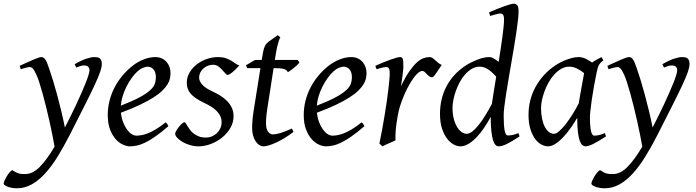

<svg xmlns="http://www.w3.org/2000/svg" viewBox="-108 -762 3721 1026"><path d="M436 -419.9Q436 -403.3 427 -377.2Q418 -351.1 397.7 -307.4Q377.4 -263.7 344.5 -198.7Q311.5 -133.8 264.2 -40Q231.4 23.9 199 76.2Q166.5 128.4 132.3 165.8Q98.1 203.1 61 223.6Q23.9 244.1 -17.6 244.1Q-32.2 244.1 -45.2 241.7Q-58.1 239.3 -67.6 235.6Q-77.1 231.9 -82.8 227.5Q-88.4 223.1 -88.4 219.2Q-88.4 213.4 -83.7 202.9Q-79.1 192.4 -72.3 180.9Q-65.4 169.4 -57.4 159.9Q-49.3 150.4 -42.5 147Q-30.8 154.8 -21.7 159.2Q-12.7 163.6 -4.9 165.5Q2.9 167.5 10.7 167.7Q18.6 168 27.3 168Q66.9 168 104.7 129.6Q142.6 91.3 183.6 21.5Q178.7 -6.8 171.6 -42.5Q164.6 -78.1 156 -115.7Q147.5 -153.3 138.2 -191.2Q128.9 -229 119.6 -262.2Q110.4 -295.4 101.8 -322Q93.3 -348.6 85.9 -363.8Q74.7 -388.7 66.9 -396.2Q59.1 -403.8 50.8 -403.8Q46.4 -403.8 38.3 -402.1Q30.3 -400.4 22.5 -397.9Q13.2 -395.5 2.9 -392.1L-2.9 -410.2Q17.6 -419.4 36.1 -428Q54.7 -436.5 69.6 -442.9Q84.5 -449.2 95.7 -453.1Q106.9 -457 112.8 -457Q119.6 -457 124.8 -453.6Q129.9 -450.2 134.8 -442.9Q139.6 -435.5 144.3 -423.6Q148.9 -411.6 154.8 -395Q164.1 -368.7 175 -332.8Q186 -296.9 197.3 -255.4Q208.5 -213.9 219.2 -169.2Q230 -124.5 238.8 -80.6Q254.4 -111.3 270.3 -143.3Q286.1 -175.3 300.8 -206.5Q315.4 -237.8 327.9 -266.4Q340.3 -294.9 349.9 -318.8Q359.4 -342.8 364.7 -360.1Q370.1 -377.4 370.1 -386.2Q370.1 -410.6 344.2 -412.1Q328.6 -413.6 299.8 -400.9L291 -418.9Q326.2 -439.5 352.8 -448.2Q379.4 -457 396 -457Q404.3 -457 411.6 -455.8Q418.9 -454.6 424.3 -450.7Q429.7 -446.8 432.9 -439.5Q436 -432.1 436 -419.9Z M627.9 -381.8Q611.8 -367.2 596.4 -346.2Q581.1 -325.2 568.6 -300.8Q556.2 -276.4 547.9 -249.8Q539.6 -223.1 537.6 -197.3Q601.6 -222.2 638.9 -242.4Q676.3 -262.7 695.3 -280.8Q714.4 -298.8 719.7 -315.4Q725.1 -332 725.1 -349.1Q725.1 -364.3 721.2 -375.2Q717.3 -386.2 710.9 -392.8Q704.6 -399.4 696.5 -402.6Q688.5 -405.8 680.2 -405.8Q672.4 -405.8 657.2 -400.1Q642.1 -394.5 627.9 -381.8ZM803.2 -371.1Q803.2 -357.4 800 -342.3Q796.9 -327.1 786.9 -311Q776.9 -294.9 759 -277.3Q741.2 -259.8 711.7 -241Q682.1 -222.2 639.6 -201.9Q597.2 -181.6 538.1 -159.7Q541 -132.3 549.6 -109.9Q558.1 -87.4 569.6 -71.3Q581.1 -55.2 594.5 -46.1Q607.9 -37.1 621.1 -37.1Q631.3 -37.1 646 -39.3Q660.6 -41.5 679.9 -48.8Q699.2 -56.2 723.4 -70.3Q747.6 -84.5 776.9 -107.9Q782.2 -105 786.4 -98.4Q790.5 -91.8 792 -87.9Q752 -53.2 721.2 -32Q690.4 -10.7 666.3 0.7Q642.1 12.2 622.8 16.1Q603.5 20 585.9 20Q569.8 20 549.3 11Q528.8 2 510.7 -17.8Q492.7 -37.6 480.2 -69.6Q467.8 -101.6 467.8 -147.9Q467.8 -186 477.1 -222.9Q486.3 -259.8 503.7 -293.7Q521 -327.6 546.4 -357.9Q571.8 -388.2 604 -413.1Q615.2 -421.9 629.4 -429.9Q643.6 -438 658.9 -444.1Q674.3 -450.2 690.2 -453.6Q706.1 -457 721.2 -457Q742.2 -457 757.6 -449.5Q772.9 -441.9 783.2 -429.7Q793.5 -417.5 798.3 -402.1Q803.2 -386.7 803.2 -371.1Z M1170.9 -412.1Q1161.1 -400.9 1151.6 -391.8Q1142.1 -382.8 1133.8 -376Q1125.5 -369.1 1118.9 -365.5Q1112.3 -361.8 1108.9 -361.8Q1102.5 -361.8 1095.5 -370.4Q1088.4 -378.9 1079.3 -388.9Q1070.3 -398.9 1058.3 -407.5Q1046.4 -416 1030.3 -416Q1016.6 -416 1003.4 -410.9Q990.2 -405.8 979.7 -396.7Q969.2 -387.7 962.6 -374.8Q956.1 -361.8 956.1 -346.2Q956.1 -329.1 972.4 -310.1Q988.8 -291 1028.3 -272.9Q1048.3 -263.7 1068.4 -251.5Q1088.4 -239.3 1104.2 -223.4Q1120.1 -207.5 1130.1 -187.3Q1140.1 -167 1140.1 -141.1Q1140.1 -107.4 1122.8 -77.9Q1105.5 -48.3 1078.4 -26.6Q1051.3 -4.9 1018.1 7.6Q984.9 20 953.1 20Q930.2 20 907.7 13.4Q885.3 6.8 867.7 -3.4Q850.1 -13.7 839.1 -25.6Q828.1 -37.6 828.1 -47.9Q828.1 -53.2 834 -63.5Q839.8 -73.7 847.9 -83.7Q856 -93.8 864.3 -101.3Q872.6 -108.9 877.9 -108.9Q881.3 -108.9 885 -102.8Q888.7 -96.7 894.3 -87.6Q899.9 -78.6 907.7 -67.9Q915.5 -57.1 927.2 -48.1Q939 -39.1 954.8 -33Q970.7 -26.9 992.2 -26.9Q1009.3 -26.9 1024.7 -33.4Q1040 -40 1051.5 -51Q1063 -62 1069.6 -76.9Q1076.2 -91.8 1076.2 -108.9Q1076.2 -127.9 1068.4 -143.3Q1060.5 -158.7 1047.6 -171.1Q1034.7 -183.6 1017.6 -193.8Q1000.5 -204.1 981.9 -212.9Q956.1 -225.1 938.5 -237.3Q920.9 -249.5 910.2 -262.2Q899.4 -274.9 894.8 -289.1Q890.1 -303.2 890.1 -318.8Q890.1 -349.6 905.3 -375Q920.4 -400.4 944.3 -418.7Q968.3 -437 997.8 -447Q1027.3 -457 1056.2 -457Q1081.1 -457 1098.1 -451.2Q1115.2 -445.3 1128.2 -437.5Q1141.1 -429.7 1150.9 -422.4Q1160.6 -415 1170.9 -412.1Z M1460.4 -57.1Q1436.5 -38.6 1412.6 -24.2Q1388.7 -9.8 1367.2 0Q1345.7 9.8 1328.4 14.9Q1311 20 1300.3 20Q1288.1 20 1277.1 12.7Q1266.1 5.4 1257.6 -7.6Q1249 -20.5 1244.1 -38.6Q1239.3 -56.6 1239.3 -78.1Q1239.3 -87.4 1239.7 -96.7Q1240.2 -106 1241 -116Q1241.7 -126 1242.9 -137.2Q1244.1 -148.4 1246.1 -162.1L1283.7 -397.9H1213.4L1206.1 -413.1L1255.4 -441.9H1290.5L1293.5 -459Q1296.4 -479 1299.6 -492.2Q1302.7 -505.4 1306.9 -514.2Q1311 -522.9 1315.9 -528.6Q1320.8 -534.2 1327.1 -539.1L1376.5 -574.2L1390.1 -562Q1386.7 -557.6 1382.8 -546.4Q1379.4 -536.6 1374.8 -518.6Q1370.1 -500.5 1365.2 -470.2L1360.8 -441.9H1482.4L1492.2 -428.2Q1487.3 -421.4 1478.8 -413.3Q1470.2 -405.3 1460.9 -397.9Q1451.7 -390.6 1443.1 -384.5Q1434.6 -378.4 1430.2 -376Q1427.2 -382.8 1422.1 -387Q1417 -391.1 1408.2 -393.6Q1399.4 -396 1386.5 -397Q1373.5 -397.9 1355.5 -397.9H1354L1319.3 -173.8Q1317.9 -164.6 1316.7 -154.1Q1315.4 -143.6 1314.7 -134Q1314 -124.5 1313.7 -116.2Q1313.5 -107.9 1313.5 -103Q1313.5 -72.8 1324.5 -58.3Q1335.4 -43.9 1349.1 -43.9Q1366.2 -43.9 1390.9 -51.3Q1415.5 -58.6 1452.1 -75.2Z M1675.3 -381.8Q1659.2 -367.2 1643.8 -346.2Q1628.4 -325.2 1616 -300.8Q1603.5 -276.4 1595.2 -249.8Q1586.9 -223.1 1585 -197.3Q1648.9 -222.2 1686.3 -242.4Q1723.6 -262.7 1742.7 -280.8Q1761.7 -298.8 1767.1 -315.4Q1772.5 -332 1772.5 -349.1Q1772.5 -364.3 1768.6 -375.2Q1764.6 -386.2 1758.3 -392.8Q1752 -399.4 1743.9 -402.6Q1735.8 -405.8 1727.5 -405.8Q1719.7 -405.8 1704.6 -400.1Q1689.5 -394.5 1675.3 -381.8ZM1850.6 -371.1Q1850.6 -357.4 1847.4 -342.3Q1844.2 -327.1 1834.2 -311Q1824.2 -294.9 1806.4 -277.3Q1788.6 -259.8 1759 -241Q1729.5 -222.2 1687 -201.9Q1644.5 -181.6 1585.4 -159.7Q1588.4 -132.3 1596.9 -109.9Q1605.5 -87.4 1616.9 -71.3Q1628.4 -55.2 1641.8 -46.1Q1655.3 -37.1 1668.5 -37.1Q1678.7 -37.1 1693.4 -39.3Q1708 -41.5 1727.3 -48.8Q1746.6 -56.2 1770.8 -70.3Q1794.9 -84.5 1824.2 -107.9Q1829.6 -105 1833.7 -98.4Q1837.9 -91.8 1839.4 -87.9Q1799.3 -53.2 1768.6 -32Q1737.8 -10.7 1713.6 0.7Q1689.5 12.2 1670.2 16.1Q1650.9 20 1633.3 20Q1617.2 20 1596.7 11Q1576.2 2 1558.1 -17.8Q1540 -37.6 1527.6 -69.6Q1515.1 -101.6 1515.1 -147.9Q1515.1 -186 1524.4 -222.9Q1533.7 -259.8 1551 -293.7Q1568.4 -327.6 1593.8 -357.9Q1619.1 -388.2 1651.4 -413.1Q1662.6 -421.9 1676.8 -429.9Q1690.9 -438 1706.3 -444.1Q1721.7 -450.2 1737.5 -453.6Q1753.4 -457 1768.6 -457Q1789.6 -457 1804.9 -449.5Q1820.3 -441.9 1830.6 -429.7Q1840.8 -417.5 1845.7 -402.1Q1850.6 -386.7 1850.6 -371.1Z M2252.4 -415Q2246.6 -407.2 2239.5 -396Q2232.4 -384.8 2225.3 -374.3Q2218.3 -363.8 2211.9 -356.4Q2205.6 -349.1 2200.7 -349.1Q2191.4 -349.1 2184.8 -354.5Q2178.2 -359.9 2172.6 -366Q2167 -372.1 2161.4 -377.4Q2155.8 -382.8 2148.4 -382.8Q2135.7 -382.8 2118.9 -365.5Q2102.1 -348.1 2085.2 -320.1Q2068.4 -292 2053 -257.1Q2037.6 -222.2 2027.3 -187Q2022 -168.5 2017.8 -146.2Q2013.7 -124 2010.5 -100.6Q2007.3 -77.1 2005.9 -54.4Q2004.4 -31.7 2005.4 -12.2Q1999 -8.8 1989.5 -4.6Q1980 -0.5 1970 3.9Q1960 8.3 1950.7 12.5Q1941.4 16.6 1935.5 20L1919.4 4.9Q1926.8 -29.8 1933.6 -66.9Q1940.4 -104 1946.5 -140.9Q1952.6 -177.7 1957.8 -212.9Q1962.9 -248 1966.6 -278.3Q1970.2 -308.6 1972.4 -332.5Q1974.6 -356.4 1974.6 -371.1Q1974.6 -382.3 1972.9 -388.9Q1971.2 -395.5 1968.5 -398.7Q1965.8 -401.9 1962.2 -402.8Q1958.5 -403.8 1954.6 -403.8Q1949.7 -403.8 1941.4 -402.1Q1933.1 -400.4 1924.8 -397.9Q1915 -395.5 1904.3 -392.1L1897.5 -410.2Q1918 -419.4 1938.7 -428Q1959.5 -436.5 1977.5 -442.9Q1995.6 -449.2 2009 -453.1Q2022.5 -457 2028.3 -457Q2035.2 -457 2039.1 -454.6Q2043 -452.1 2044.7 -446Q2046.4 -439.9 2046.9 -429Q2047.4 -418 2047.4 -400.9Q2047.4 -395.5 2045.9 -382.8Q2044.4 -370.1 2042.5 -355.2Q2040.5 -340.3 2038.3 -325.7Q2036.1 -311 2034.7 -301.8Q2058.1 -350.1 2079.1 -380.4Q2100.1 -410.6 2118.9 -427.7Q2137.7 -444.8 2154.8 -450.9Q2171.9 -457 2187.5 -457Q2196.3 -457 2203.4 -452.1Q2210.4 -447.3 2217.8 -440.4Q2225.1 -433.6 2233.4 -426.5Q2241.7 -419.4 2252.4 -415Z M2520.5 -207Q2524.9 -236.3 2530.8 -273.7Q2536.6 -311 2543.5 -352.5Q2535.2 -361.3 2525.6 -370.8Q2516.1 -380.4 2505.1 -388.2Q2494.1 -396 2481.9 -400.9Q2469.7 -405.8 2456.1 -405.8Q2433.6 -405.8 2414.3 -394.8Q2395 -383.8 2378.7 -365.7Q2362.3 -347.7 2349.6 -324.5Q2336.9 -301.3 2328.1 -276.6Q2319.3 -252 2314.7 -228Q2310.1 -204.1 2310.1 -185.1Q2310.1 -153.3 2316.7 -127.9Q2323.2 -102.5 2334 -84.5Q2344.7 -66.4 2358.4 -56.6Q2372.1 -46.9 2386.2 -46.9Q2399.4 -46.9 2415.5 -59.1Q2431.6 -71.3 2449 -93Q2466.3 -114.7 2484.6 -144Q2502.9 -173.3 2520.5 -207ZM2668.5 -33.2Q2627 -5.4 2600.3 7.3Q2573.7 20 2557.1 20Q2547.9 20 2540 12.5Q2532.2 4.9 2526.6 -13.4Q2521 -31.7 2517.6 -62Q2514.2 -92.3 2514.2 -137.2Q2497.6 -106.4 2478.3 -78.1Q2459 -49.8 2438 -27.8Q2417 -5.9 2395 7.1Q2373 20 2352.1 20Q2335.4 20 2316.4 10Q2297.4 0 2281 -21.2Q2264.6 -42.5 2253.9 -75.4Q2243.2 -108.4 2243.2 -153.8Q2243.2 -192.4 2251.5 -228.8Q2259.8 -265.1 2276.6 -298.1Q2293.5 -331.1 2319.1 -359.6Q2344.7 -388.2 2379.4 -411.1Q2393.1 -419.9 2408.9 -428Q2424.8 -436 2441.4 -442.6Q2458 -449.2 2474.6 -453.1Q2491.2 -457 2506.3 -457Q2518.6 -457 2531.2 -449.2Q2543.9 -441.4 2556.6 -431.2Q2562.5 -466.8 2567.6 -501Q2572.8 -535.2 2576.7 -564.7Q2580.6 -594.2 2583 -618.2Q2585.4 -642.1 2585.4 -657.2Q2585.4 -668.5 2583.7 -675Q2582 -681.6 2578.9 -684.8Q2575.7 -688 2571.8 -689Q2567.9 -689.9 2563.5 -689.9Q2559.1 -689.9 2550.5 -687.7Q2542 -685.5 2533.2 -683.1Q2522.9 -680.2 2511.2 -676.8L2505.4 -695.8Q2525.9 -705.1 2546.6 -713.4Q2567.4 -721.7 2585.2 -728Q2603 -734.4 2616.7 -738.3Q2630.4 -742.2 2636.2 -742.2Q2649.9 -742.2 2656.5 -733.4Q2663.1 -724.6 2663.1 -702.1Q2663.1 -683.1 2659.7 -652.8Q2656.2 -622.6 2650.6 -585Q2645 -547.4 2637.9 -504.9Q2630.9 -462.4 2623.3 -419.2Q2615.7 -376 2608.6 -334Q2601.6 -292 2595.9 -255.9Q2590.3 -219.7 2586.9 -191.2Q2583.5 -162.6 2583.5 -146Q2583.5 -89.4 2588.9 -63.7Q2594.2 -38.1 2605.5 -38.1Q2618.2 -38.1 2631.6 -40.8Q2645 -43.5 2662.1 -50.8Z M2984.9 -210.4Q2988.3 -232.4 2992.4 -256.1Q2996.6 -279.8 3000.7 -301.8Q3004.9 -323.7 3008.1 -342Q3011.2 -360.4 3013.2 -371.1Q3005.9 -377 2997.1 -383.1Q2988.3 -389.2 2978.3 -394.3Q2968.3 -399.4 2957.3 -402.6Q2946.3 -405.8 2934.6 -405.8Q2912.1 -405.8 2892.3 -394.8Q2872.6 -383.8 2855.7 -365.7Q2838.9 -347.7 2825.4 -324.5Q2812 -301.3 2802.7 -276.6Q2793.5 -252 2788.3 -228Q2783.2 -204.1 2783.2 -185.1Q2783.2 -153.3 2788.6 -127.9Q2793.9 -102.5 2803.2 -84.5Q2812.5 -66.4 2825.2 -56.6Q2837.9 -46.9 2852.5 -46.9Q2864.3 -46.9 2881.1 -61.8Q2897.9 -76.7 2916.3 -100.3Q2934.6 -124 2952.6 -153.1Q2970.7 -182.1 2984.9 -210.4ZM3130.4 -33.2Q3087.9 -5.4 3061.8 7.3Q3035.6 20 3021.5 20Q3012.7 20 3004.6 13.9Q2996.6 7.8 2990.2 -9Q2983.9 -25.9 2980.2 -55.7Q2976.6 -85.4 2976.6 -132.8Q2963.9 -110.4 2945.6 -83.7Q2927.2 -57.1 2906.2 -33.9Q2885.3 -10.7 2863 4.6Q2840.8 20 2820.3 20Q2804.2 20 2785.9 10.7Q2767.6 1.5 2752.2 -18.8Q2736.8 -39.1 2726.6 -71Q2716.3 -103 2716.3 -148.9Q2716.3 -187.5 2725.3 -224.4Q2734.4 -261.2 2752.4 -294.9Q2770.5 -328.6 2796.6 -358.2Q2822.8 -387.7 2857.4 -411.1Q2870.6 -419.9 2886.5 -428.2Q2902.3 -436.5 2919.2 -442.9Q2936 -449.2 2952.6 -453.1Q2969.2 -457 2984.4 -457Q2994.6 -457 3004.4 -454.3Q3014.2 -451.7 3023.2 -447.3Q3032.2 -442.9 3040.5 -437.7Q3048.8 -432.6 3056.2 -427.7Q3067.4 -436 3080.1 -443.1Q3092.8 -450.2 3106.4 -457L3116.2 -439.9Q3107.9 -433.1 3102.5 -427.7Q3097.2 -422.4 3093 -415.3Q3088.9 -408.2 3085.9 -397.9Q3083 -387.7 3079.6 -371.1Q3072.3 -335.9 3065.7 -299.1Q3059.1 -262.2 3054.4 -229.5Q3049.8 -196.8 3047.1 -171.9Q3044.4 -147 3044.4 -136.2Q3044.4 -108.4 3046.1 -89.4Q3047.9 -70.3 3050.8 -58.8Q3053.7 -47.4 3058.1 -42.2Q3062.5 -37.1 3068.4 -37.1Q3078.1 -37.1 3091.6 -39.8Q3105 -42.5 3124.5 -50.8Z M3576.7 -419.9Q3576.7 -403.3 3567.6 -377.2Q3558.6 -351.1 3538.3 -307.4Q3518.1 -263.7 3485.1 -198.7Q3452.1 -133.8 3404.8 -40Q3372.1 23.9 3339.6 76.2Q3307.1 128.4 3272.9 165.8Q3238.8 203.1 3201.7 223.6Q3164.6 244.1 3123 244.1Q3108.4 244.1 3095.5 241.7Q3082.5 239.3 3073 235.6Q3063.5 231.9 3057.9 227.5Q3052.2 223.1 3052.2 219.2Q3052.2 213.4 3056.9 202.9Q3061.5 192.4 3068.4 180.9Q3075.2 169.4 3083.3 159.9Q3091.3 150.4 3098.1 147Q3109.9 154.8 3118.9 159.2Q3127.9 163.6 3135.7 165.5Q3143.6 167.5 3151.4 167.7Q3159.2 168 3168 168Q3207.5 168 3245.4 129.6Q3283.2 91.3 3324.2 21.5Q3319.3 -6.8 3312.3 -42.5Q3305.2 -78.1 3296.6 -115.7Q3288.1 -153.3 3278.8 -191.2Q3269.5 -229 3260.3 -262.2Q3251 -295.4 3242.4 -322Q3233.9 -348.6 3226.6 -363.8Q3215.3 -388.7 3207.5 -396.2Q3199.7 -403.8 3191.4 -403.8Q3187 -403.8 3179 -402.1Q3170.9 -400.4 3163.1 -397.9Q3153.8 -395.5 3143.6 -392.1L3137.7 -410.2Q3158.2 -419.4 3176.8 -428Q3195.3 -436.5 3210.2 -442.9Q3225.1 -449.2 3236.3 -453.1Q3247.6 -457 3253.4 -457Q3260.3 -457 3265.4 -453.6Q3270.5 -450.2 3275.4 -442.9Q3280.3 -435.5 3284.9 -423.6Q3289.6 -411.6 3295.4 -395Q3304.7 -368.7 3315.7 -332.8Q3326.7 -296.9 3337.9 -255.4Q3349.1 -213.9 3359.9 -169.2Q3370.6 -124.5 3379.4 -80.6Q3395 -111.3 3410.9 -143.3Q3426.8 -175.3 3441.4 -206.5Q3456.1 -237.8 3468.5 -266.4Q3481 -294.9 3490.5 -318.8Q3500 -342.8 3505.4 -360.1Q3510.7 -377.4 3510.7 -386.2Q3510.7 -410.6 3484.9 -412.1Q3469.2 -413.6 3440.4 -400.9L3431.6 -418.9Q3466.8 -439.5 3493.4 -448.2Q3520 -457 3536.6 -457Q3544.9 -457 3552.2 -455.8Q3559.6 -454.6 3564.9 -450.7Q3570.3 -446.8 3573.5 -439.5Q3576.7 -432.1 3576.7 -419.9Z"/></svg>

Font: Gentium Plus CyrE
Style: Italic
Weight: 400
Italic angle: -8°
Designer: J. Victor Gaultney, Annie Olsen, Iska Routamaa, Becca Hirsbrunner
Foundry: SIL International
Version: Version 5.000